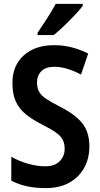

<svg xmlns="http://www.w3.org/2000/svg" viewBox="-20 -956 514 986"><path d="M439 -204Q439 -142 412 -93.5Q385 -45 335 -17.5Q285 10 215 10Q163 10 120 1Q77 -8 38 -28V-151Q78 -128 124.5 -115Q171 -102 212 -102Q261 -102 286.5 -128Q312 -154 312 -192Q312 -219 302 -238.5Q292 -258 266.5 -276Q241 -294 195 -317Q148 -341 114 -368Q80 -395 62 -433Q44 -471 44 -528Q43 -618 101.5 -671Q160 -724 257 -724Q307 -724 351.5 -712Q396 -700 433 -681L396 -573Q361 -592 326 -602.5Q291 -613 259 -613Q215 -613 192.5 -590.5Q170 -568 170 -533Q170 -505 180.5 -485.5Q191 -466 217 -448.5Q243 -431 288 -408Q363 -371 401 -325Q439 -279 439 -204ZM405 -926Q391 -907 364.5 -879Q338 -851 309 -823Q280 -795 256 -776H173V-788Q198 -825 223 -863.5Q248 -902 266 -936H405Z"/></svg>

Font: Noto Sans Bengali Condensed SemiBold
Style: Regular
Weight: 600
Width: 3
Designer: Joana Ranito - Universal Thirst; Jelle Bosma - Monotype Design Team
Foundry: Universal Thirst ehf.
Version: Version 3.000; ttfautohint (v1.8.4.7-5d5b)